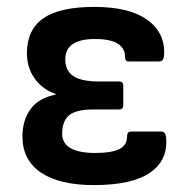

<svg xmlns="http://www.w3.org/2000/svg" viewBox="-20 -524 541 556"><path d="M252 12Q153 12 99 -24Q45 -60 45 -129Q45 -175 68 -207.5Q91 -240 141 -250V-252Q103 -265 80.5 -296.5Q58 -328 58 -370Q58 -438 105.5 -471Q153 -504 253 -504Q356 -504 408 -465.5Q460 -427 455 -362Q453 -346 441 -346H352Q342 -346 342 -361Q342 -384 321 -397.5Q300 -411 255 -411Q169 -411 169 -352Q169 -320 192 -304Q215 -288 268 -288H325Q337 -288 337 -276V-219Q337 -207 325 -207H250Q200 -207 180 -190Q160 -173 160 -137Q160 -81 257 -81Q302 -81 325 -92Q348 -103 348 -129Q348 -143 359 -143H447Q459 -143 461 -126Q467 -60 414.5 -24Q362 12 252 12Z"/></svg>

Font: Sofia Sans
Style: Bold
Weight: 700
Designer: Botio Nikoltchev, Ani Petrova
Foundry: lettersoup
Version: Version 4.100; ttfautohint (v1.8.4.7-5d5b)